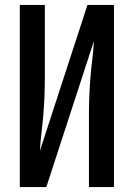

<svg xmlns="http://www.w3.org/2000/svg" viewBox="-20 -755 540 775"><path d="M60 0V-735H161V-441Q161 -404 159.5 -367Q158 -330 155 -293Q152 -256 147.5 -219.5Q143 -183 141 -146L333 -735H440V0H339V-294Q339 -331 340.5 -368Q342 -405 345 -442Q348 -479 352.5 -515.5Q357 -552 359 -589L167 0Z"/></svg>

Font: Iosevka Curly Semibold
Style: Regular
Weight: 600
Monospace: yes
Designer: Belleve Invis
Foundry: Belleve Invis
Version: Version 22.1.2; ttfautohint (v1.8.4)